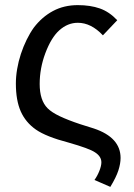

<svg xmlns="http://www.w3.org/2000/svg" viewBox="-20 -558 522 750"><path d="M284 -469Q244 -469 211 -439Q180 -411 157 -350Q135 -291 135 -230Q135 -166 166 -135Q182 -119 213.5 -104Q245 -89 293 -73L347 -56Q451 -21 451 59Q451 81 442.5 107.5Q434 134 411 172L349 145Q360 130 368 110Q376 90 376 76Q376 53 351 37Q329 22 248 -1Q160 -24 120 -52Q80 -80 61 -123Q42 -166 42 -232Q42 -259 47 -288.5Q52 -318 61.5 -347Q71 -376 84 -402.5Q97 -429 112 -450Q144 -492 187 -515Q230 -538 284 -538Q333 -538 370 -525Q407 -512 438 -479L382 -420Q336 -469 284 -469Z"/></svg>

Font: Libra Sans
Style: Regular
Weight: 400
Foundry: Context Ltd
Version: Version 1.000; ttfautohint (v1.3)